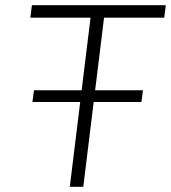

<svg xmlns="http://www.w3.org/2000/svg" viewBox="-20 -720 659 740"><path d="M613 -652H381L301 0H249L329 -652H97L103 -700H619ZM525 -327H105L111 -372H531Z"/></svg>

Font: Kulim Park ExtraLight
Style: Italic
Weight: 275
Italic angle: -8°
Designer: Noponies / Dale Sattler
Foundry: Noponies
Version: Version 1.000; ttfautohint (v1.8.3)